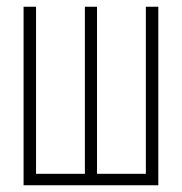

<svg xmlns="http://www.w3.org/2000/svg" viewBox="-20 -550 540 570"><path d="M50 0H450V-530H413V-34H268V-530H232V-34H87V-530H50Z"/></svg>

Font: Noto Sans Mono ExtraCondensed ExtraLight
Style: Regular
Weight: 200
Width: 2
Designer: Monotype Design Team
Foundry: Monotype Imaging Inc.
Version: Version 2.014